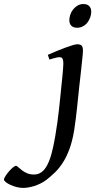

<svg xmlns="http://www.w3.org/2000/svg" viewBox="-209 -673 485 937"><path d="M195.8 -424.8Q195.8 -419.4 194.6 -406Q193.4 -392.6 191.4 -374.5Q189.5 -356.4 187.3 -335.7Q185.1 -314.9 182.9 -295.2Q180.7 -275.4 178.7 -258.5Q176.8 -241.7 175.8 -231Q171.9 -197.3 167 -147.2Q162.1 -97.2 152.8 -36.1Q143.6 18.6 128.9 57.1Q114.3 95.7 96.2 123Q78.1 150.4 57.9 169.7Q37.6 189 17.6 204.6Q4.4 214.8 -11.2 222.4Q-26.9 230 -42.2 234.9Q-57.6 239.7 -71.8 241.9Q-85.9 244.1 -96.2 244.1Q-111.8 244.1 -128.4 239.7Q-145 235.4 -158.7 229Q-172.4 222.7 -180.9 215.6Q-189.5 208.5 -189.5 203.6Q-189.5 197.3 -182.1 185.8Q-174.8 174.3 -165.3 163.3Q-155.8 152.3 -146 144.3Q-136.2 136.2 -131.3 136.2Q-127 136.2 -119.9 142.8Q-112.8 149.4 -102.5 157.5Q-92.3 165.5 -77.6 172.1Q-63 178.7 -43 178.7Q-22.5 178.7 -6.6 167.2Q9.3 155.8 21.5 132.6Q33.7 109.4 43 75Q52.2 40.5 60.1 -5.4Q66.4 -41.5 70.8 -74.2Q75.2 -106.9 78.4 -134.8Q81.5 -162.6 83.7 -184.3Q85.9 -206.1 87.4 -220.2Q88.4 -231.9 90.6 -252.7Q92.8 -273.4 95 -294.9Q97.2 -316.4 98.6 -335Q100.1 -353.5 100.1 -361.3Q100.1 -372.6 98.6 -379.2Q97.2 -385.7 94.5 -388.9Q91.8 -392.1 88.1 -393.1Q84.5 -394 80.1 -394Q75.7 -394 67.9 -392.3Q60.1 -390.6 51.8 -388.2Q42.5 -385.7 32.2 -382.3L24.4 -405.3Q44.9 -414.6 67.4 -423.8Q89.8 -433.1 109.9 -440.4Q129.9 -447.8 145.3 -452.4Q160.6 -457 167.5 -457Q181.2 -457 188.5 -451.2Q195.8 -445.3 195.8 -424.8ZM236.3 -616.2Q236.3 -602.5 231.4 -588.6Q226.6 -574.7 217.8 -563.2Q209 -551.8 196 -544.7Q183.1 -537.6 167 -537.6Q148.4 -537.6 138.9 -547.6Q129.4 -557.6 129.4 -574.2Q129.4 -587.4 134 -601.3Q138.7 -615.2 147.7 -626.7Q156.7 -638.2 169.4 -645.8Q182.1 -653.3 198.2 -653.3Q216.8 -653.3 226.6 -643.1Q236.3 -632.8 236.3 -616.2Z"/></svg>

Font: Gentium Book Basic
Style: Italic
Weight: 400
Italic angle: -8°
Designer: J. Victor Gaultney and Annie Olsen
Foundry: SIL International
Version: Version 1.102; 2013; Maintenance release